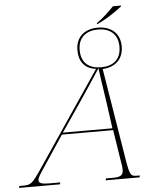

<svg xmlns="http://www.w3.org/2000/svg" viewBox="-128 -968 833 1019"><g transform="rotate(-5 288.0 -458.5)"><path d="M421 -836 418 -830H422C470 -851 518 -884 553 -911L556 -917H512C484 -887 454 -860 421 -836ZM-68 0H150L152 -10H94C56 -10 38 -15 38 -31C38 -46 53 -66 74 -98L183 -262H456L479 -115C484 -86 488 -65 488 -49C488 -20 475 -10 433 -10H396L393 0H574L576 -10H563C527 -10 523 -16 509 -99L429 -590C493 -593 540 -630 540 -701C540 -773 490 -811 422 -811C354 -811 304 -773 304 -701C304 -642 332 -601 394 -594L59 -98C1 -12 -3 -10 -53 -10H-66ZM422 -600C362 -600 316 -628 316 -701C316 -770 362 -801 422 -801C482 -801 528 -770 528 -701C528 -628 482 -600 422 -600ZM189 -272 284 -411C328 -475 351 -511 407 -596C418 -511 429 -449 435 -403L453 -272Z"/></g></svg>

Font: Noto Serif Display Thin
Style: Italic
Weight: 100
Italic angle: -12°
Designer: Monotype Design Team
Foundry: Monotype Imaging Inc.
Version: Version 2.009